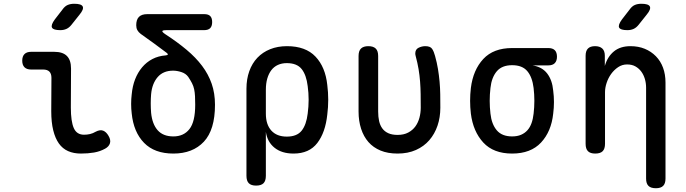

<svg xmlns="http://www.w3.org/2000/svg" viewBox="-20 -805 3640 1019"><path d="M356 -234Q356 -161 371.5 -125.5Q387 -90 426 -90Q442 -90 457.5 -93.5Q473 -97 488 -106Q511 -118 527.5 -111.5Q544 -105 556 -84Q569 -62 563.5 -44.5Q558 -27 538 -16Q511 -1 479 4.5Q447 10 409 10Q371 10 341.5 -3Q312 -16 292.5 -43.5Q273 -71 262.5 -113.5Q252 -156 252 -215L253 -392Q253 -414 242 -425Q231 -436 209 -436H145Q122 -436 110 -448Q98 -460 98 -483Q98 -506 110 -518Q122 -530 145 -530H268Q313 -530 335 -508Q357 -486 357 -441ZM359 -673Q347 -658 332.5 -651.5Q318 -645 300 -645Q263 -645 256 -658.5Q249 -672 271 -702L312 -755Q324 -772 339 -778.5Q354 -785 374 -785Q412 -785 419 -770.5Q426 -756 402 -727Z M858 -623Q921 -582 970 -541Q1019 -500 1052.5 -455.5Q1086 -411 1103.5 -360.5Q1121 -310 1121 -249Q1121 -116 1062 -53Q1003 10 900 10Q800 10 744.5 -47Q689 -104 679 -203Q676 -227 676 -253.5Q676 -280 679 -304Q683 -348 697 -384Q711 -420 734 -447.5Q757 -475 788.5 -491.5Q820 -508 859 -511Q869 -512 870.5 -515.5Q872 -519 864 -525Q835 -547 801.5 -571.5Q768 -596 727 -625Q715 -634 709 -645Q703 -656 703 -671Q703 -701 717.5 -715.5Q732 -730 762 -730H1064Q1086 -730 1096 -719.5Q1106 -709 1106 -688Q1106 -666 1095.5 -655.5Q1085 -645 1063 -645H864Q843 -645 841.5 -640Q840 -635 858 -623ZM979 -397Q966 -415 942.5 -422.5Q919 -430 899 -430Q846 -430 816.5 -395.5Q787 -361 782 -305Q780 -281 780 -256Q780 -231 782 -206Q788 -146 817 -113.5Q846 -81 900 -81Q955 -81 985.5 -120Q1016 -159 1016 -249Q1016 -274 1015 -294Q1014 -314 1010.5 -331Q1007 -348 999 -363.5Q991 -379 979 -397Z M1339 180Q1313 180 1300.5 167.5Q1288 155 1288 128V-334Q1288 -385 1303 -427Q1318 -469 1346 -498.5Q1374 -528 1414 -544Q1454 -560 1503 -560Q1602 -560 1654.5 -504.5Q1707 -449 1717 -354Q1722 -315 1722 -275.5Q1722 -236 1717 -197Q1707 -102 1664 -46Q1621 10 1538 10Q1476 10 1437.5 -20.5Q1399 -51 1391 -105V128Q1391 155 1378.5 167.5Q1366 180 1339 180ZM1502 -80Q1556 -80 1581 -111.5Q1606 -143 1613 -202Q1618 -239 1618 -275.5Q1618 -312 1613 -348Q1606 -407 1581 -438.5Q1556 -470 1502 -470Q1476 -470 1455 -460.5Q1434 -451 1420 -432.5Q1406 -414 1398.5 -388Q1391 -362 1391 -328V-202Q1391 -144 1420 -112Q1449 -80 1502 -80Z M1883 -508Q1883 -535 1896 -547.5Q1909 -560 1935 -560Q1961 -560 1974 -547.5Q1987 -535 1987 -508V-213Q1987 -185 1992 -162.5Q1997 -140 2009 -123.5Q2021 -107 2041 -98Q2061 -89 2090 -89Q2123 -89 2146.5 -101.5Q2170 -114 2184.5 -134Q2199 -154 2206 -180Q2213 -206 2213 -233Q2213 -271 2212.5 -305Q2212 -339 2209.5 -372Q2207 -405 2201.5 -438Q2196 -471 2186 -508Q2185 -512 2184.5 -515Q2184 -518 2184 -521Q2184 -543 2201.5 -551.5Q2219 -560 2237 -560Q2264 -560 2273.5 -545.5Q2283 -531 2289 -508Q2299 -472 2304.5 -438.5Q2310 -405 2313 -371.5Q2316 -338 2316.5 -304Q2317 -270 2317 -233Q2317 -182 2302 -138Q2287 -94 2258.5 -61Q2230 -28 2187.5 -9Q2145 10 2090 10Q2038 10 1999.5 -6Q1961 -22 1935.5 -51Q1910 -80 1896.5 -121.5Q1883 -163 1883 -213Z M2890 -458H2806Q2857 -450 2884 -415Q2911 -380 2916 -324Q2920 -294 2920 -263.5Q2920 -233 2916 -202Q2906 -107 2851.5 -48.5Q2797 10 2698 10Q2599 10 2545 -48.5Q2491 -107 2479 -202Q2475 -236 2475 -270Q2475 -304 2479 -338Q2491 -434 2545 -492Q2599 -550 2698 -550H2890Q2913 -550 2924.5 -538.5Q2936 -527 2936 -504Q2936 -482 2924.5 -470Q2913 -458 2890 -458ZM2698 -81Q2725 -81 2745 -89.5Q2765 -98 2779 -113.5Q2793 -129 2801 -151.5Q2809 -174 2812 -202Q2816 -236 2816 -270Q2816 -304 2812 -338Q2805 -396 2778.5 -427.5Q2752 -459 2698 -459Q2644 -459 2616.5 -426.5Q2589 -394 2583 -338Q2579 -304 2579 -270Q2579 -236 2583 -202Q2589 -146 2616.5 -113.5Q2644 -81 2698 -81Z M3191 -316V-42Q3191 -15 3178.5 -2.5Q3166 10 3139 10Q3113 10 3100.5 -2.5Q3088 -15 3088 -42V-509Q3088 -535 3100.5 -547.5Q3113 -560 3138 -560Q3163 -560 3176.5 -547.5Q3190 -535 3190 -509V-455Q3204 -504 3238 -532Q3272 -560 3326 -560Q3368 -560 3402 -546Q3436 -532 3461 -506.5Q3486 -481 3499 -445.5Q3512 -410 3512 -367V143Q3512 169 3499.5 181.5Q3487 194 3461 194Q3434 194 3421.5 181.5Q3409 169 3409 143V-340Q3409 -364 3402.5 -386Q3396 -408 3383.5 -425Q3371 -442 3352.5 -452.5Q3334 -463 3308 -463Q3282 -463 3260.5 -448.5Q3239 -434 3223.5 -412.5Q3208 -391 3199.5 -365Q3191 -339 3191 -316ZM3369 -673Q3357 -658 3342.5 -651.5Q3328 -645 3310 -645Q3273 -645 3266 -658.5Q3259 -672 3281 -702L3322 -755Q3334 -772 3349 -778.5Q3364 -785 3384 -785Q3422 -785 3429 -770.5Q3436 -756 3412 -727Z"/></svg>

Font: Maple Mono Medium
Style: Regular
Weight: 500
Monospace: yes
Designer: subframe7536
Version: Version 7.000